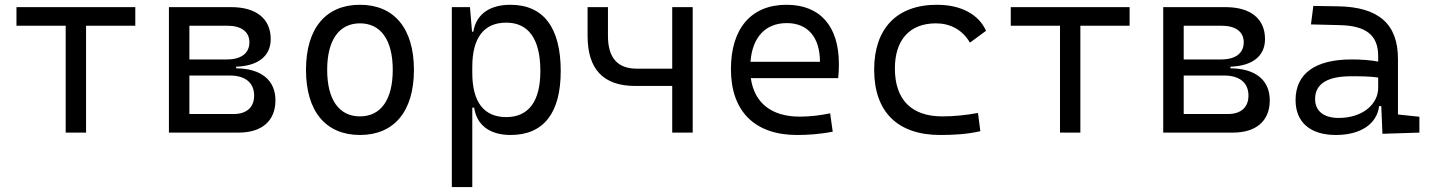

<svg xmlns="http://www.w3.org/2000/svg" viewBox="-20 -547 5899 792"><path d="M251 0H335V-440.9H538.1V-517.6H47.9V-440.9H251Z M676.8 0H963.9C1060.5 0 1116.2 -48.3 1116.2 -133.3C1116.2 -216.3 1057.1 -264.6 954.1 -265.1V-272C1044.9 -274.9 1096.7 -315.9 1096.7 -385.7C1096.7 -469.7 1037.1 -517.6 933.6 -517.6H676.8ZM761.2 -76.7V-235.4H928.7C992.2 -235.4 1028.3 -205.1 1028.3 -152.8C1028.3 -104.5 997.6 -76.7 943.8 -76.7ZM761.2 -301.8V-440.9H917.5C975.6 -440.9 1008.8 -416 1008.8 -372.6C1008.8 -327.6 975.1 -301.8 916 -301.8Z M1464.8 9.8C1606 9.8 1687.5 -87.9 1687.5 -258.8C1687.5 -429.7 1606 -527.3 1464.8 -527.3C1323.7 -527.3 1242.2 -429.7 1242.2 -258.8C1242.2 -87.9 1323.7 9.8 1464.8 9.8ZM1464.8 -66.9C1378.4 -66.9 1329.6 -136.2 1329.6 -258.8C1329.6 -381.3 1378.4 -450.7 1464.8 -450.7C1551.3 -450.7 1600.1 -381.3 1600.1 -258.8C1600.1 -136.2 1551.3 -66.9 1464.8 -66.9Z M1843.8 224.6H1928.2V-103H1936C1945.8 -32.7 1998.5 9.8 2086.4 9.8C2222.2 9.8 2293 -80.6 2293 -253.9C2293 -433.6 2221.7 -527.3 2085.4 -527.3C1999 -527.3 1943.8 -487.3 1932.6 -416.5H1927.2L1918.5 -517.6H1843.8ZM1928.2 -246.1V-271.5C1928.2 -391.1 1976.1 -453.6 2068.4 -453.6C2160.6 -453.6 2209 -385.3 2209 -253.9C2209 -128.9 2160.6 -64 2067.9 -64C1976.1 -64 1928.2 -126.5 1928.2 -246.1Z M2601.1 -192.4H2752.9V0H2837.4V-517.6H2752.9V-263.7H2607.4C2527.3 -263.7 2487.8 -308.6 2487.8 -398.9V-517.6H2403.8V-398.9C2403.8 -261.2 2468.8 -192.4 2601.1 -192.4Z M3267.6 9.8C3310.5 9.8 3361.8 6.8 3415 -3.9L3404.3 -79.6C3362.8 -70.8 3320.3 -65.9 3279.3 -65.9C3163.1 -65.9 3091.8 -121.6 3077.1 -224.6H3437.5C3439.5 -241.7 3440.4 -261.2 3440.4 -283.2C3440.4 -440.4 3361.8 -527.3 3224.6 -527.3C3078.6 -527.3 2995.1 -429.7 2995.1 -261.7C2995.1 -87.4 3093.8 9.8 3267.6 9.8ZM3075.7 -292C3083.5 -394 3137.7 -451.7 3225.6 -451.7C3311.5 -451.7 3362.3 -394 3362.3 -292Z M3858.4 9.8C3912.6 9.8 3970.2 6.8 4023.9 -5.9L4014.2 -81.1C3966.8 -72.3 3917 -66.9 3866.7 -66.9C3740.2 -66.9 3671.4 -135.7 3671.4 -264.6C3671.4 -383.3 3733.4 -450.7 3840.8 -450.7C3898.9 -450.7 3949.7 -424.8 3981 -371.1L4047.4 -419.9C4017.1 -488.3 3943.4 -527.3 3844.7 -527.3C3678.7 -527.3 3585.9 -428.7 3585.9 -259.8C3585.9 -85 3683.1 9.8 3858.4 9.8Z M4352.5 0H4436.5V-440.9H4639.6V-517.6H4149.4V-440.9H4352.5Z M4778.3 0H5065.4C5162.1 0 5217.8 -48.3 5217.8 -133.3C5217.8 -216.3 5158.7 -264.6 5055.7 -265.1V-272C5146.5 -274.9 5198.2 -315.9 5198.2 -385.7C5198.2 -469.7 5138.7 -517.6 5035.2 -517.6H4778.3ZM4862.8 -76.7V-235.4H5030.3C5093.8 -235.4 5129.9 -205.1 5129.9 -152.8C5129.9 -104.5 5099.1 -76.7 5045.4 -76.7ZM4862.8 -301.8V-440.9H5019C5077.1 -440.9 5110.4 -416 5110.4 -372.6C5110.4 -327.6 5076.7 -301.8 5017.6 -301.8Z M5682.6 4.9 5835 0V-65.4L5746.6 -74.7V-303.7C5746.6 -447.3 5668 -518.6 5498 -521L5397.5 -522.5L5387.7 -446.3L5504.4 -443.4C5613.3 -441.4 5665 -403.3 5665 -315.9V-293C5633.8 -298.8 5596.7 -301.8 5555.2 -301.8C5405.8 -301.8 5324.2 -243.7 5324.2 -134.3C5324.2 -42.5 5384.8 9.8 5490.7 9.8C5589.8 9.8 5659.2 -33.2 5668.9 -109.4H5677.7ZM5665 -227.1V-184.1C5665 -120.1 5604 -60.5 5502 -60.5C5440.4 -60.5 5404.8 -88.9 5404.8 -138.7C5404.8 -200.7 5455.1 -232.4 5552.7 -232.4C5590.3 -232.4 5629.4 -232.4 5665 -227.1Z"/></svg>

Font: Cascadia Code SemiLight
Style: Regular
Weight: 350
Monospace: yes
Designer: Aaron Bell
Foundry: Saja Typeworks
Version: Version 2404.023